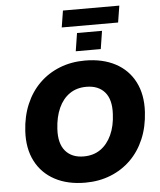

<svg xmlns="http://www.w3.org/2000/svg" viewBox="-65 -1081 957 1147"><g transform="rotate(-5 413.5 -507.0)"><path d="M400 11Q294 11 217.5 -30Q141 -71 102 -147Q63 -223 69 -327Q74 -415 104.5 -487Q135 -559 187 -610Q239 -661 308.5 -688.5Q378 -716 460 -716Q566 -716 642.5 -675.5Q719 -635 758 -559Q797 -483 791 -379Q786 -290 755.5 -218Q725 -146 673 -95Q621 -44 551.5 -16.5Q482 11 400 11ZM404 -146Q463 -146 505 -175.5Q547 -205 571.5 -258.5Q596 -312 599 -383Q604 -470 565.5 -514.5Q527 -559 455 -559Q397 -559 355 -530Q313 -501 289 -448Q265 -395 261 -323Q256 -236 294.5 -191Q333 -146 404 -146ZM340 -925 356 -1025H694L678 -925ZM411 -776 428 -884H578L561 -776Z"/></g></svg>

Font: Nunito Sans 10pt Black
Style: Italic
Weight: 900
Italic angle: -9°
Designer: Vernon Adams
Foundry: Vernon Adams
Version: Version 3.101;gftools[0.9.27]